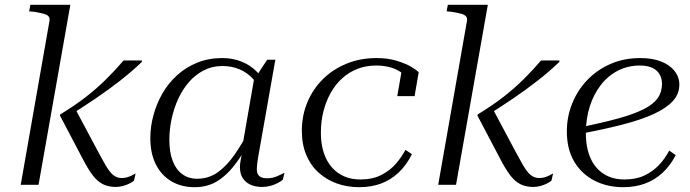

<svg xmlns="http://www.w3.org/2000/svg" viewBox="-20 -767 2866 797"><path d="M389 -134 292 -316 257 -280Q319 -319 374.5 -356.5Q430 -394 478.5 -432Q527 -470 569 -510V-516H493Q458 -475 420 -437.5Q382 -400 336.5 -364.5Q291 -329 230 -292L229 -287L320 -114Q344 -67 364 -40.5Q384 -14 407 -2.5Q430 9 460 9Q476 9 490.5 5Q505 1 517 -5Q529 -11 536 -17L543 -47Q536 -43 527 -38.5Q518 -34 507.5 -31Q497 -28 486 -28Q473 -28 462 -33Q451 -38 440.5 -49.5Q430 -61 418 -81.5Q406 -102 389 -134ZM66 0H140L272 -747H106L101 -720L122 -718Q146 -714 161 -710Q176 -706 182 -698.5Q188 -691 185 -678Z M1089 -402 1071 -372Q1056 -412 1031 -439Q1006 -466 974 -479.5Q942 -493 903 -493Q861 -493 826 -475Q791 -457 764.5 -426.5Q738 -396 720 -357Q702 -318 692.5 -274Q683 -230 683 -186Q683 -136 696.5 -100Q710 -64 736 -44.5Q762 -25 798 -25Q846 -25 883.5 -51.5Q921 -78 954 -125.5Q987 -173 1019 -235L1036 -215Q1000 -146 964 -95.5Q928 -45 886 -17.5Q844 10 788 10Q732 10 690.5 -15Q649 -40 626.5 -85.5Q604 -131 604 -193Q604 -241 617 -289Q630 -337 654.5 -379.5Q679 -422 715.5 -455Q752 -488 799 -507Q846 -526 903 -526Q947 -526 983.5 -511Q1020 -496 1047 -468.5Q1074 -441 1089 -402ZM1123 -519 1052 -117Q1050 -107 1049 -97.5Q1048 -88 1047 -80Q1046 -72 1046 -65Q1046 -45 1056.5 -36Q1067 -27 1088 -27Q1111 -27 1130.5 -35.5Q1150 -44 1161 -50L1154 -21Q1146 -14 1132.5 -7Q1119 0 1102.5 4.5Q1086 9 1068 9Q1041 9 1020.5 0Q1000 -9 988 -27Q976 -45 976 -74Q976 -87 979.5 -105.5Q983 -124 987 -144L983 -142L1036 -447L1045 -452L1089 -519Z M1476 -22Q1527 -22 1563.5 -41Q1600 -60 1624 -88Q1648 -116 1663 -145L1690 -127Q1667 -81 1634.5 -50.5Q1602 -20 1561.5 -5Q1521 10 1471 10Q1421 10 1378 -5.5Q1335 -21 1302 -51Q1269 -81 1251 -124.5Q1233 -168 1233 -224Q1233 -287 1255.5 -341.5Q1278 -396 1319.5 -437.5Q1361 -479 1418 -502.5Q1475 -526 1543 -526Q1590 -526 1626 -515Q1662 -504 1685.5 -490.5Q1709 -477 1718 -467L1701 -368H1629L1648 -477Q1659 -474 1664.5 -470Q1670 -466 1672.5 -460.5Q1675 -455 1674.5 -449Q1674 -443 1671 -437Q1661 -456 1641.5 -469Q1622 -482 1596.5 -488.5Q1571 -495 1541 -495Q1499 -495 1463.5 -481Q1428 -467 1400 -441.5Q1372 -416 1352.5 -381Q1333 -346 1322.5 -304.5Q1312 -263 1312 -217Q1312 -156 1332 -112.5Q1352 -69 1389 -45.5Q1426 -22 1476 -22Z M2122 -134 2025 -316 1990 -280Q2052 -319 2107.5 -356.5Q2163 -394 2211.5 -432Q2260 -470 2302 -510V-516H2226Q2191 -475 2153 -437.5Q2115 -400 2069.5 -364.5Q2024 -329 1963 -292L1962 -287L2053 -114Q2077 -67 2097 -40.5Q2117 -14 2140 -2.5Q2163 9 2193 9Q2209 9 2223.5 5Q2238 1 2250 -5Q2262 -11 2269 -17L2276 -47Q2269 -43 2260 -38.5Q2251 -34 2240.5 -31Q2230 -28 2219 -28Q2206 -28 2195 -33Q2184 -38 2173.5 -49.5Q2163 -61 2151 -81.5Q2139 -102 2122 -134ZM1799 0H1873L2005 -747H1839L1834 -720L1855 -718Q1879 -714 1894 -710Q1909 -706 1915 -698.5Q1921 -691 1918 -678Z M2567 10Q2501 10 2448 -17Q2395 -44 2364 -95.5Q2333 -147 2333 -222Q2333 -282 2355 -337Q2377 -392 2417.5 -434.5Q2458 -477 2514 -501.5Q2570 -526 2638 -526Q2689 -526 2725 -511.5Q2761 -497 2780.5 -472Q2800 -447 2800 -416Q2800 -377 2773 -347.5Q2746 -318 2694 -294Q2642 -270 2564.5 -250Q2487 -230 2386 -211L2391 -239Q2484 -258 2548.5 -276Q2613 -294 2652.5 -314Q2692 -334 2710 -359.5Q2728 -385 2728 -419Q2728 -441 2718 -458.5Q2708 -476 2687.5 -485.5Q2667 -495 2636 -495Q2586 -495 2544.5 -473.5Q2503 -452 2473.5 -413.5Q2444 -375 2428 -324.5Q2412 -274 2412 -215Q2412 -153 2431.5 -110Q2451 -67 2487 -44.5Q2523 -22 2572 -22Q2620 -22 2655 -38.5Q2690 -55 2715.5 -82Q2741 -109 2758 -142L2785 -123Q2762 -79 2730 -49.5Q2698 -20 2657.5 -5Q2617 10 2567 10Z"/></svg>

Font: Roboto Serif 120pt Expanded Light
Style: Italic
Weight: 300
Width: 7
Italic angle: -10°
Designer: Greg Gazdowicz
Foundry: Commercial Type
Version: Version 1.008